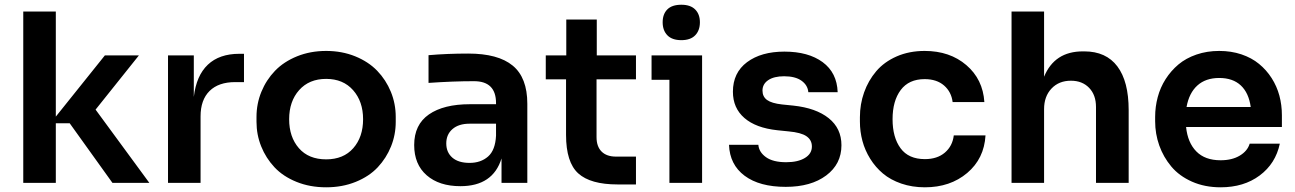

<svg xmlns="http://www.w3.org/2000/svg" viewBox="-20 -779 5518 818"><path d="M217.8 0H79.1V-730H217.8V-282.2L426.8 -543H571.8L387.2 -312L616.2 0H459L276.9 -253.9H217.8Z M834.5 0H695.8V-543H805.7V-366.2Q816.4 -457 865.5 -503.4Q914.6 -549.8 999.5 -549.8H1019.5V-429.2H981.9Q911.1 -429.2 872.8 -391.4Q834.5 -353.5 834.5 -283.2Z M1369.6 19Q1300.3 19 1243.2 -4.2Q1186 -27.3 1149.4 -66.4Q1112.8 -105.5 1092.8 -155.3Q1072.8 -205.1 1072.8 -259.8V-280.8Q1072.8 -336.9 1093.5 -387.7Q1114.3 -438.5 1151.6 -477.3Q1189 -516.1 1245.6 -539.1Q1302.2 -562 1369.6 -562Q1436.5 -562 1493.2 -539.1Q1549.8 -516.1 1587.2 -477.3Q1624.5 -438.5 1645.3 -387.7Q1666 -336.9 1666 -280.8V-259.8Q1666 -205.1 1646 -155.3Q1626 -105.5 1589.4 -66.4Q1552.7 -27.3 1495.6 -4.2Q1438.5 19 1369.6 19ZM1369.6 -100.1Q1443.4 -100.1 1485.1 -147.7Q1526.9 -195.3 1526.9 -271Q1526.9 -346.7 1484.4 -394.8Q1441.9 -442.9 1369.6 -442.9Q1296.9 -442.9 1254.4 -395Q1211.9 -347.2 1211.9 -271Q1211.9 -195.3 1253.4 -147.7Q1294.9 -100.1 1369.6 -100.1Z M1941.4 14.2Q1851.1 14.2 1797.9 -32.2Q1744.6 -78.6 1744.6 -161.1Q1744.6 -248 1807.4 -291.5Q1870.1 -335 1982.4 -335H2093.3V-339.8Q2093.3 -433.1 1999.5 -433.1Q1911.1 -433.1 1805.7 -425.8V-543.9Q1886.2 -550.8 1974.6 -550.8Q2102.1 -550.8 2164.3 -499.5Q2226.6 -448.2 2226.6 -336.9V0H2116.7V-104Q2080.1 14.2 1941.4 14.2ZM1980.5 -85Q2028.3 -85 2059.3 -112.1Q2090.3 -139.2 2093.3 -201.2V-252H1980.5Q1934.1 -252 1907.7 -229Q1881.3 -206.1 1881.3 -168Q1881.3 -129.9 1907.2 -107.4Q1933.1 -85 1980.5 -85Z M2689.5 6.8H2611.3Q2495.6 6.8 2443.6 -40.3Q2391.6 -87.4 2391.6 -204.1V-440.9H2305.2V-543H2392.6V-695.8H2522.5V-543H2689.5V-440.9H2521.5V-194.8Q2521.5 -154.8 2543 -133.3Q2564.5 -111.8 2604.5 -111.8H2689.5Z M2882.8 -607.9Q2843.3 -607.9 2823.2 -628.7Q2803.2 -649.4 2803.2 -684.1Q2803.2 -718.8 2823 -738.8Q2842.8 -758.8 2882.8 -758.8Q2921.9 -758.8 2941.9 -738.5Q2961.9 -718.3 2961.9 -684.1Q2961.9 -649.4 2941.9 -628.7Q2921.9 -607.9 2882.8 -607.9ZM2971.2 0H2832V-439H2755.9V-543H2971.2Z M3327.6 17.1Q3215.8 17.1 3152.3 -30.3Q3088.9 -77.6 3085.9 -162.1H3210.9Q3213.4 -130.9 3243.4 -109.4Q3273.4 -87.9 3329.6 -87.9Q3379.4 -87.9 3409.2 -106Q3439 -124 3439 -154.8Q3439 -182.6 3416 -198.5Q3393.1 -214.4 3339.8 -219.2L3292 -224.1Q3200.2 -233.9 3151.4 -276.4Q3102.5 -318.8 3102.5 -388.2Q3102.5 -469.2 3162.8 -514.2Q3223.1 -559.1 3321.8 -559.1Q3423.8 -559.1 3484.9 -514.2Q3545.9 -469.2 3548.8 -386.2H3423.8Q3421.4 -416 3394.8 -435.1Q3368.2 -454.1 3320.8 -454.1Q3277.3 -454.1 3252.9 -437.5Q3228.5 -420.9 3228.5 -393.1Q3228.5 -367.2 3248 -353Q3267.6 -338.9 3311.5 -334L3359.9 -329.1Q3456.5 -318.8 3510.7 -275.4Q3564.9 -231.9 3564.9 -160.2Q3564.9 -80.1 3500 -31.5Q3435.1 17.1 3327.6 17.1Z M3920.4 19Q3866.2 19 3820.1 3.2Q3773.9 -12.7 3741.9 -39.6Q3710 -66.4 3687.5 -102.5Q3665 -138.7 3654.3 -178.7Q3643.6 -218.8 3643.6 -261.2V-279.8Q3643.6 -335 3661.4 -385.3Q3679.2 -435.5 3712.9 -475.3Q3746.6 -515.1 3800 -538.6Q3853.5 -562 3919.4 -562Q4026.4 -562 4096.9 -501.7Q4167.5 -441.4 4173.8 -344.2H4038.6Q4033.2 -387.7 4002 -414.8Q3970.7 -441.9 3919.4 -441.9Q3852.1 -441.9 3817.4 -395.5Q3782.7 -349.1 3782.7 -271Q3782.7 -193.8 3816.7 -147.5Q3850.6 -101.1 3920.4 -101.1Q3973.1 -101.1 4005.6 -128.9Q4038.1 -156.7 4043.5 -202.1H4178.7Q4172.9 -103 4100.6 -42Q4028.3 19 3920.4 19Z M4428.2 0H4289.6V-730H4428.2V-452.1Q4472.7 -560.1 4593.3 -560.1H4599.6Q4692.4 -560.1 4740.5 -496.1Q4788.6 -432.1 4788.6 -310.1V0H4649.4V-323.2Q4649.4 -374.5 4620.1 -404.8Q4590.8 -435.1 4542.5 -435.1Q4491.2 -435.1 4459.7 -401.6Q4428.2 -368.2 4428.2 -314Z M5180.2 19Q5112.8 19 5058.3 -5.1Q5003.9 -29.3 4970.2 -69.6Q4936.5 -109.9 4918.9 -159.4Q4901.4 -209 4901.4 -262.2V-280.8Q4901.4 -324.2 4912.4 -365.2Q4923.3 -406.2 4946 -441.9Q4968.8 -477.5 5000.7 -504.4Q5032.7 -531.2 5077.4 -546.6Q5122.1 -562 5174.3 -562Q5225.6 -562 5269 -547.4Q5312.5 -532.7 5344 -506.8Q5375.5 -481 5397.7 -446.3Q5419.9 -411.6 5430.7 -371.6Q5441.4 -331.5 5441.4 -288.1V-237.8H5033.2Q5040 -171.4 5076.9 -133.8Q5113.8 -96.2 5180.2 -96.2Q5229 -96.2 5262 -116Q5294.9 -135.7 5304.2 -167H5432.6Q5414.6 -82 5346.9 -31.5Q5279.3 19 5180.2 19ZM5174.3 -446.8Q5116.7 -446.8 5081.3 -414.8Q5045.9 -382.8 5035.2 -323.2H5308.6Q5300.3 -383.3 5266.4 -415Q5232.4 -446.8 5174.3 -446.8Z"/></svg>

Font: Sora SemiBold
Style: Regular
Weight: 600
Designer: Jonathan Barnbrook, Julián Moncada
Foundry: Barnbrook Fonts
Version: Version 2.000